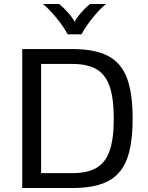

<svg xmlns="http://www.w3.org/2000/svg" viewBox="-20 -947 744 967"><path d="M92 -700H344Q457 -700 523 -666Q589 -632 618.5 -556Q648 -480 648 -350Q648 -219 618.5 -143.5Q589 -68 523 -34Q457 0 344 0H92ZM344 -75Q421 -75 466.5 -102Q512 -129 532.5 -188.5Q553 -248 553 -349Q553 -451 532.5 -511Q512 -571 466.5 -598Q421 -625 344 -625H187V-75ZM196 -927H278Q300 -909 323 -883Q346 -857 356 -837Q365 -856 388 -882.5Q411 -909 433 -927H514Q486 -905 449.5 -860.5Q413 -816 390 -774H321Q299 -815 262 -859.5Q225 -904 196 -927Z"/></svg>

Font: KoHo Medium
Style: Regular
Weight: 500
Version: Version 1.000; ttfautohint (v1.6)